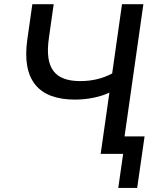

<svg xmlns="http://www.w3.org/2000/svg" viewBox="-20 -739 745 922"><path d="M638.7 163.6 674.3 -84H578.1L668.5 -718.8H565.9L518.6 -386.2C470.7 -360.4 418.5 -349.6 365.2 -349.6C243.2 -349.6 193.8 -411.1 214.8 -556.2L237.8 -718.8H135.3L111.3 -550.3C83.5 -356 163.6 -260.7 340.3 -260.7C400.4 -260.7 463.9 -273.9 505.4 -294.4L463.4 0H571.3L547.9 163.6Z"/></svg>

Font: Winston
Style: Italic
Weight: 400
Italic angle: -8.13011°
Designer: Vernon Adams, Kim Jin-seong, David Berlow, Cristiano Sobral
Foundry: The Winston Project Authors
Version: Version 3.004